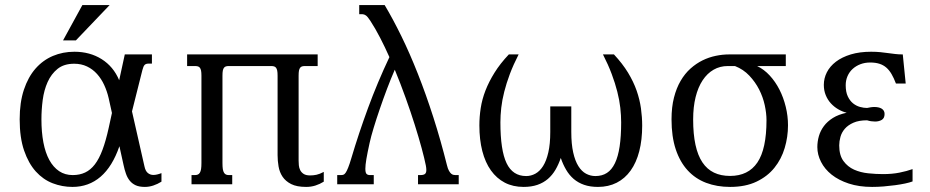

<svg xmlns="http://www.w3.org/2000/svg" viewBox="-20 -736 3714 767"><path d="M269.5 10.7Q228.5 10.7 190.4 -3.9Q152.3 -18.6 123 -51Q93.8 -83.5 76.2 -134.8Q58.6 -186 58.6 -259.3Q58.6 -326.7 75.4 -377.4Q92.3 -428.2 121.8 -461.9Q151.4 -495.6 191.2 -512.5Q231 -529.3 277.3 -529.3Q338.9 -529.3 386 -499.8Q433.1 -470.2 456.1 -415.5L478.5 -518.6H586.9V-481.9H573.2Q563 -481.9 557.9 -476.8Q552.7 -471.7 548.8 -456.1L507.3 -291L557.1 -71.3Q561 -52.7 570.6 -44.9Q580.1 -37.1 592.8 -37.1Q600.1 -37.1 608.2 -39.1Q616.2 -41 625 -44.4V-10.3Q609.4 -0.5 592.5 5.1Q575.7 10.7 558.6 10.7Q536.6 10.7 522.2 4.2Q507.8 -2.4 498.3 -14.2Q488.8 -25.9 483.2 -42Q477.5 -58.1 473.6 -76.7L457 -151.9Q429.2 -70.8 381.8 -30Q334.5 10.7 269.5 10.7ZM276.4 -481.4Q235.4 -481.4 210 -460.9Q184.6 -440.4 170.2 -408.2Q155.8 -376 150.6 -336.7Q145.5 -297.4 145.5 -259.3Q145.5 -208.5 153.3 -167.2Q161.1 -126 177 -96.9Q192.9 -67.9 216.3 -52.2Q239.7 -36.6 270.5 -36.6Q298.3 -36.6 320.1 -46.9Q341.8 -57.1 358.9 -79.3Q376 -101.6 389.4 -137.5Q402.8 -173.3 414.1 -224.6L427.2 -284.7L414.1 -343.8Q407.7 -371.6 396.2 -396.5Q384.8 -421.4 367.7 -440.4Q350.6 -459.5 327.6 -470.5Q304.7 -481.4 276.4 -481.4ZM309.1 -715.8H418L283.2 -574.7H231.9Z M1218.8 -35.2Q1231.4 -35.2 1244.1 -37.8Q1256.8 -40.5 1273.4 -49.3V-10.3Q1257.8 -0.5 1240.2 5.1Q1222.7 10.7 1203.1 10.7Q1165.5 10.7 1143.1 -0.7Q1120.6 -12.2 1108.6 -30.3Q1096.7 -48.3 1092.8 -71Q1088.9 -93.8 1088.9 -116.2V-433.6Q1088.9 -446.3 1087.4 -453.9Q1085.9 -461.4 1082.5 -465.6Q1079.1 -469.7 1074.2 -470.9Q1069.3 -472.2 1063 -472.2H894.5Q887.7 -472.2 883.1 -470.9Q878.4 -469.7 875 -465.6Q871.6 -461.4 870.1 -453.9Q868.7 -446.3 868.7 -433.6V-85Q868.7 -69.8 870.1 -60.5Q871.6 -51.3 875 -45.9Q878.4 -40.5 883.1 -38.6Q887.7 -36.6 894.5 -36.6H907.7V0H745.1V-36.6H758.8Q765.1 -36.6 770 -38.6Q774.9 -40.5 778.3 -45.9Q781.7 -51.3 783.2 -60.5Q784.7 -69.8 784.7 -85V-433.6Q784.7 -446.3 783.2 -453.9Q781.7 -461.4 778.3 -465.6Q774.9 -469.7 770 -470.9Q765.1 -472.2 758.8 -472.2H727.5V-518.6H1249V-472.2H1198.7Q1191.9 -472.2 1187.3 -470.9Q1182.6 -469.7 1179.2 -465.6Q1175.8 -461.4 1174.3 -453.9Q1172.9 -446.3 1172.9 -433.6V-94.2Q1172.9 -85.9 1173.8 -75.7Q1174.8 -65.4 1179.2 -56.4Q1183.6 -47.4 1192.9 -41.3Q1202.1 -35.2 1218.8 -35.2Z M1765.6 -75.7Q1769 -61.5 1773.7 -53.5Q1778.3 -45.4 1783 -41.7Q1787.6 -38.1 1792 -37.4Q1796.4 -36.6 1799.3 -36.6H1812.5V0H1649.9V-36.6H1659.2Q1671.9 -36.6 1677.5 -41Q1683.1 -45.4 1683.1 -56.6Q1683.1 -64.9 1681.2 -74.7Q1675.8 -102.1 1664.3 -144.5Q1652.8 -187 1636.7 -238Q1620.6 -289.1 1600.3 -345.5Q1580.1 -401.9 1557.1 -457.5Q1541.5 -421.9 1526.1 -381.1Q1510.7 -340.3 1497.1 -300.5Q1483.4 -260.7 1472.7 -225.3Q1461.9 -189.9 1456.5 -165Q1447.8 -125.5 1443.6 -100.8Q1439.5 -76.2 1439.5 -62Q1439.5 -46.4 1444.1 -41.5Q1448.7 -36.6 1458 -36.6H1473.1V0H1327.1V-36.6H1341.3Q1346.7 -36.6 1351.3 -37.8Q1356 -39.1 1360.6 -45.7Q1365.2 -52.2 1370.8 -66.2Q1376.5 -80.1 1383.8 -105Q1412.6 -202.1 1450.2 -304.4Q1487.8 -406.7 1535.6 -507.8Q1517.6 -548.3 1498.5 -585.2Q1479.5 -622.1 1459.5 -652.8Q1448.7 -669.4 1441.7 -674.3Q1434.6 -679.2 1428.2 -679.2H1415V-715.8H1516.6Q1549.3 -661.1 1583.3 -591.8Q1617.2 -522.5 1649.4 -440.9Q1681.6 -359.4 1711.2 -267.3Q1740.7 -175.3 1765.6 -75.7Z M2178.2 -311H2262.2V-209Q2262.2 -160.6 2269.8 -127Q2277.3 -93.3 2290.5 -72.3Q2303.7 -51.3 2321.3 -42Q2338.9 -32.7 2358.4 -32.7Q2385.3 -32.7 2404.5 -45.2Q2423.8 -57.6 2436.5 -84Q2449.2 -110.4 2455.3 -150.9Q2461.4 -191.4 2461.4 -247.1Q2461.4 -274.9 2458 -305.4Q2454.6 -335.9 2446 -369.6Q2437.5 -403.3 2423.6 -440.4Q2409.7 -477.5 2388.7 -518.6H2432.6Q2466.8 -481.9 2488.8 -445.8Q2510.7 -409.7 2523.2 -374Q2535.6 -338.4 2540.5 -303.2Q2545.4 -268.1 2545.4 -233.9Q2545.4 -177.2 2533.7 -131.8Q2522 -86.4 2499.3 -54.7Q2476.6 -22.9 2443.6 -6.1Q2410.6 10.7 2368.7 10.7Q2337.4 10.7 2313.5 2.4Q2289.6 -5.9 2271.7 -21.2Q2253.9 -36.6 2241.5 -57.9Q2229 -79.1 2220.2 -105Q2211.4 -79.1 2199 -57.9Q2186.5 -36.6 2168.7 -21.2Q2150.9 -5.9 2127 2.4Q2103 10.7 2071.8 10.7Q2029.3 10.7 1996.6 -6.3Q1963.9 -23.4 1941.2 -55.2Q1918.5 -86.9 1906.7 -132.6Q1895 -178.2 1895 -235.4Q1895 -269.5 1900.4 -304.4Q1905.8 -339.4 1919.4 -374.5Q1933.1 -409.7 1955.6 -445.8Q1978 -481.9 2012.7 -518.6H2051.8Q2030.8 -477.5 2016.8 -440.4Q2002.9 -403.3 1994.4 -369.6Q1985.8 -335.9 1982.4 -305.4Q1979 -274.9 1979 -247.1Q1979 -135.3 2003.7 -84Q2028.3 -32.7 2082 -32.7Q2101.1 -32.7 2118.7 -42.2Q2136.2 -51.8 2149.4 -72.5Q2162.6 -93.3 2170.4 -127Q2178.2 -160.6 2178.2 -209Z M3004.4 -472.2Q3032.2 -459 3054.9 -434.3Q3077.6 -409.7 3093.8 -377.9Q3109.9 -346.2 3118.9 -309.3Q3127.9 -272.5 3127.9 -235.4Q3127.9 -189 3114.7 -144.8Q3101.6 -100.6 3073.7 -65.9Q3045.9 -31.2 3002 -10.3Q2958 10.7 2896.5 10.7Q2844.2 10.7 2801 -5.6Q2757.8 -22 2727.1 -55.4Q2696.3 -88.9 2679.4 -139.6Q2662.6 -190.4 2662.6 -259.3Q2662.6 -308.1 2672.4 -346.2Q2682.1 -384.3 2699 -413.1Q2715.8 -441.9 2738.5 -462.2Q2761.2 -482.4 2786.6 -494.9Q2812 -507.3 2839.1 -512.9Q2866.2 -518.6 2892.1 -518.6H3119.1V-472.2ZM3042 -255.9Q3042 -283.7 3034.9 -316.2Q3027.8 -348.6 3012.5 -378.7Q2997.1 -408.7 2973.4 -433.8Q2949.7 -459 2916 -472.2H2887.7Q2856 -472.2 2830.6 -457.5Q2805.2 -442.9 2786.9 -415.3Q2768.6 -387.7 2758.8 -348.1Q2749 -308.6 2749 -258.8Q2749 -200.2 2758.3 -157.5Q2767.6 -114.7 2786.1 -87.2Q2804.7 -59.6 2832.3 -46.4Q2859.9 -33.2 2896.5 -33.2Q2969.2 -33.2 3005.6 -86.9Q3042 -140.6 3042 -255.9Z M3456.1 -486.3Q3435.1 -486.3 3417.2 -479.5Q3399.4 -472.7 3386.2 -460.7Q3373 -448.7 3365.7 -431.9Q3358.4 -415 3358.4 -395.5Q3358.4 -368.7 3366.7 -351.1Q3375 -333.5 3387.7 -323.2Q3400.4 -313 3415.5 -308.8Q3430.7 -304.7 3443.8 -304.7Q3450.7 -306.2 3458 -307.4Q3465.3 -308.6 3473.1 -308.6Q3481 -308.6 3488.3 -307.1Q3495.6 -305.7 3501.2 -302.5Q3506.8 -299.3 3510.3 -293.9Q3513.7 -288.6 3513.7 -280.8Q3513.7 -263.7 3502.4 -257.1Q3491.2 -250.5 3475.6 -250.5Q3467.8 -250.5 3459.7 -251.7Q3451.7 -252.9 3443.8 -255.4Q3410.6 -255.4 3389.2 -245.8Q3367.7 -236.3 3355 -221.7Q3342.3 -207 3337.4 -189.2Q3332.5 -171.4 3332.5 -155.3Q3332.5 -115.7 3349.4 -92.8Q3366.2 -69.8 3391.8 -58.3Q3417.5 -46.9 3448.2 -43.7Q3479 -40.5 3507.3 -40.5Q3543.9 -40.5 3573.2 -46.4Q3602.5 -52.2 3625.5 -60.5V-11.2Q3613.8 -6.8 3595.5 -2.9Q3577.1 1 3555.4 3.9Q3533.7 6.8 3510 8.8Q3486.3 10.7 3463.9 10.7Q3411.6 10.7 3370.8 -2.7Q3330.1 -16.1 3302.2 -38.3Q3274.4 -60.5 3259.8 -89.4Q3245.1 -118.2 3245.1 -148.4Q3245.1 -170.4 3251.2 -191.9Q3257.3 -213.4 3271.2 -232.2Q3285.2 -251 3307.4 -264.9Q3329.6 -278.8 3362.3 -285.6Q3344.7 -290 3328.4 -299.6Q3312 -309.1 3299.1 -323.2Q3286.1 -337.4 3278.6 -356Q3271 -374.5 3271 -397Q3271 -423.3 3283.2 -447.3Q3295.4 -471.2 3319.3 -489.5Q3343.3 -507.8 3378.7 -518.6Q3414.1 -529.3 3460 -529.3Q3481 -529.3 3497.1 -527.6Q3513.2 -525.9 3527.6 -523.9Q3542 -522 3555.9 -520.3Q3569.8 -518.6 3586.4 -518.6L3598.1 -402.3H3559.1Q3550.8 -424.3 3541.5 -440.2Q3532.2 -456.1 3520.3 -466.3Q3508.3 -476.6 3492.7 -481.4Q3477.1 -486.3 3456.1 -486.3Z"/></svg>

Font: Arian Grqi
Style: Regular
Weight: 400
Designer: Ruben Hakobyan (Tarumian)
Foundry: Ruben Hakobyan (Tarumian)
Version: Version 1.003